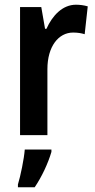

<svg xmlns="http://www.w3.org/2000/svg" viewBox="-20 -573 402 814"><path d="M302 -553C245 -553 202 -507 177 -451H171L155 -543H65V0H181V-280C181 -376 228 -435 290 -435C310 -435 326 -432 339 -428L352 -546C335 -551 318 -553 302 -553ZM198 71V61H85C82 101 67 173 56 209V221H127C157 177 184 119 198 71Z"/></svg>

Font: Noto Sans Khmer Condensed SemiBold
Style: Regular
Weight: 600
Width: 3
Designer: Danh Hong and the Monotype Design Team
Foundry: Monotype Imaging Inc.
Version: Version 2.004